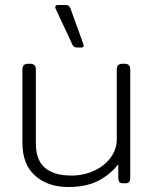

<svg xmlns="http://www.w3.org/2000/svg" viewBox="-20 -736 618 771"><path d="M271 -556 204 -700Q202 -703 202 -708Q202 -716 214 -716H241Q251 -716 255.5 -713Q260 -710 263 -702L314 -561L316 -553Q316 -545 306 -545H291Q283 -545 278.5 -547.5Q274 -550 271 -556ZM70 -162V-457Q70 -480 93 -480H101Q124 -480 124 -457V-161Q124 -93 160.5 -62Q197 -31 267 -31Q315 -31 357 -50Q399 -69 424 -102.5Q449 -136 449 -178V-457Q449 -480 472 -480H480Q503 -480 503 -457V-23Q503 -11 499 -5.5Q495 0 484 0H474Q463 0 459 -5.5Q455 -11 455 -23V-76Q419 -32 371.5 -8.5Q324 15 254 15Q172 15 121 -30.5Q70 -76 70 -162Z"/></svg>

Font: Mitr ExtraLight
Style: Regular
Weight: 250
Designer: Thanarat Vachiruckul
Foundry: Cadson Demak Co.,Ltd.
Version: Version 1.000